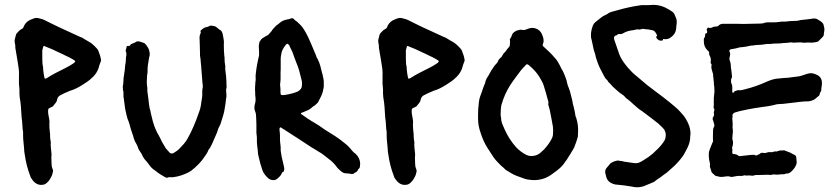

<svg xmlns="http://www.w3.org/2000/svg" viewBox="-20 -721 3452 790"><path d="M157 39Q135 43 118 25Q115 22 112.5 18Q110 14 107 10L104 2Q96 -19 90.5 -40.5Q85 -62 82 -84Q79 -99 79 -112Q78 -125 76.5 -138Q75 -151 75 -164Q75 -170 75 -176.5Q75 -183 73 -190V-192Q72 -203 71.5 -214.5Q71 -226 69 -237L66 -283Q65 -293 64 -302Q63 -311 61 -321Q61 -325 60.5 -328.5Q60 -332 60 -336Q60 -344 60 -352Q60 -360 59 -367Q58 -371 58 -378V-410Q59 -424 57 -438Q55 -452 53 -465L44 -519Q43 -521 43 -524Q43 -527 43 -529Q43 -531 43 -534Q43 -537 42 -539Q39 -550 41 -559.5Q43 -569 46 -579Q47 -580 49 -584Q54 -589 58 -593.5Q62 -598 68 -601Q74 -603 77 -610L80 -617Q90 -635 111 -642Q112 -643 113.5 -643Q115 -643 116 -644Q129 -650 143 -645Q148 -644 153 -642.5Q158 -641 162 -639Q169 -636 175 -632.5Q181 -629 188 -626Q206 -617 224 -608.5Q242 -600 260 -592L286 -580Q292 -577 298 -574.5Q304 -572 310 -569L318 -566Q324 -562 330 -558.5Q336 -555 343 -551Q353 -546 362 -538Q371 -530 378 -522Q384 -516 385 -511Q388 -503 391 -494.5Q394 -486 395 -478Q397 -474 395 -469Q392 -462 389.5 -454.5Q387 -447 385 -439Q378 -420 363 -405Q350 -392 338 -384Q333 -381 328 -377.5Q323 -374 318 -371Q307 -364 295 -358Q283 -352 270 -348Q267 -348 265 -346Q255 -342 246 -338Q237 -334 228 -329Q219 -324 216 -315Q216 -314 215.5 -313.5Q215 -313 215 -311Q214 -303 208.5 -297Q203 -291 198 -284Q198 -283 197 -283Q196 -283 195 -282L183 -276Q178 -274 178 -267Q178 -263 178 -258.5Q178 -254 179 -250L183 -228Q183 -224 183.5 -220.5Q184 -217 183 -212Q183 -204 183.5 -195Q184 -186 185 -178Q186 -174 186 -170.5Q186 -167 186 -163Q186 -158 186.5 -152.5Q187 -147 188 -142Q188 -141 188.5 -139.5Q189 -138 189 -136Q188 -124 189.5 -111.5Q191 -99 192 -87V-83Q191 -75 191.5 -66.5Q192 -58 192 -49Q192 -36 196 -27Q199 -21 198 -15Q197 -9 195 -3Q194 0 192.5 3.5Q191 7 189 10Q181 26 168 35Q162 39 157 39ZM169 -398 175 -401Q192 -412 209.5 -421Q227 -430 245 -439L264 -449Q270 -453 275.5 -456Q281 -459 286 -463Q287 -464 289 -468Q290 -468 290 -469Q290 -470 289 -470Q286 -473 286 -473Q281 -476 275 -479.5Q269 -483 263 -486Q258 -488 252 -491Q246 -494 240 -497Q216 -508 193 -519Q186 -522 179.5 -524.5Q173 -527 166 -530Q166 -530 162 -532Q158 -532 158 -529Q157 -525 156 -521.5Q155 -518 154 -514V-481Q154 -472 154.5 -463Q155 -454 157 -446Q157 -439 158 -431.5Q159 -424 160 -416L163 -400Q165 -396 169 -398Z M664 10Q663 9 661 9Q651 3 641.5 -2.5Q632 -8 624 -15Q620 -17 619 -19Q610 -24 603 -31.5Q596 -39 590 -48Q588 -50 586 -53Q584 -56 581 -59Q571 -69 565 -83Q564 -86 562 -89Q560 -92 558 -95Q552 -103 549 -110Q547 -118 543 -125.5Q539 -133 535 -140Q534 -144 532 -148Q530 -152 529 -156Q529 -161 526 -167Q522 -178 518.5 -189.5Q515 -201 512 -213Q510 -217 510 -219Q504 -232 501 -246Q498 -260 495 -273L489 -318Q488 -320 488 -323Q488 -326 488 -328Q488 -334 488 -339.5Q488 -345 486 -351Q484 -364 487 -375Q487 -379 487.5 -382.5Q488 -386 488 -390Q488 -395 488.5 -400.5Q489 -406 490 -410Q491 -413 491 -418Q493 -427 493.5 -435.5Q494 -444 495 -452Q498 -466 498 -479Q498 -483 498.5 -486.5Q499 -490 500 -494Q500 -503 499 -507Q496 -511 498 -518Q500 -522 500 -524Q501 -526 501 -528.5Q501 -531 504 -532H511Q515 -532 516 -535Q517 -539 523 -541Q528 -543 532 -544.5Q536 -546 540 -549Q543 -551 547 -551Q551 -551 555 -550L573 -544Q574 -543 574.5 -543Q575 -543 576 -542Q584 -534 589.5 -524Q595 -514 596 -502Q596 -498 596 -494.5Q596 -491 594 -487Q593 -481 592 -475Q591 -469 590 -462Q588 -452 587.5 -442.5Q587 -433 587 -423Q586 -419 586 -415.5Q586 -412 585 -408Q584 -396 584 -384Q584 -372 586 -361Q586 -360 586.5 -358Q587 -356 586 -354Q586 -344 588 -333Q590 -322 591 -311Q592 -301 593 -292Q594 -283 596 -274Q598 -270 598.5 -266Q599 -262 600 -258Q604 -239 609 -221Q614 -203 622 -185Q627 -174 632 -166Q640 -152 646 -138Q650 -131 654 -124.5Q658 -118 662 -111Q666 -106 670 -102Q674 -98 678 -93Q683 -88 691 -90Q696 -92 698 -94Q703 -97 707.5 -100Q712 -103 716 -107Q727 -118 736.5 -129Q746 -140 753 -153Q759 -164 765 -176Q771 -188 776 -200Q782 -214 787.5 -228Q793 -242 798 -257Q802 -267 804.5 -277.5Q807 -288 808 -298Q810 -309 811.5 -320.5Q813 -332 812 -343Q812 -346 812.5 -349Q813 -352 813 -355Q815 -362 814.5 -368Q814 -374 813 -380Q812 -397 810.5 -412.5Q809 -428 808 -444Q808 -452 807 -455Q806 -464 805.5 -473Q805 -482 803 -491V-499Q803 -509 802.5 -518.5Q802 -528 802 -538Q802 -546 801.5 -552.5Q801 -559 801 -566Q801 -575 804 -581Q807 -586 806 -589Q803 -595 809 -598Q814 -603 819.5 -606Q825 -609 832 -610Q834 -611 835.5 -611Q837 -611 838 -612Q844 -617 854 -615Q856 -614 860 -614Q869 -612 873 -607Q876 -604 882 -600Q890 -596 893 -590Q896 -584 897 -577Q899 -567 900.5 -558Q902 -549 901 -539V-530Q901 -520 901.5 -510.5Q902 -501 903 -491Q904 -488 904 -484.5Q904 -481 904 -478Q904 -472 904.5 -466.5Q905 -461 906 -455Q907 -453 907 -449Q906 -439 907.5 -429.5Q909 -420 910 -410Q911 -400 911.5 -389Q912 -378 912 -367Q913 -366 912.5 -364Q912 -362 912 -360Q909 -351 911 -339Q913 -326 910 -314Q909 -305 908 -296Q907 -287 905 -277Q903 -261 898 -245Q893 -229 888 -213Q888 -211 885 -206Q881 -199 878 -191.5Q875 -184 873 -176L870 -169Q865 -159 861.5 -149.5Q858 -140 853 -130Q850 -124 847 -118Q844 -112 840 -107Q839 -105 837 -103Q835 -96 831 -90Q827 -84 823 -78Q812 -61 797.5 -46Q783 -31 766 -18L754 -11Q740 -4 724.5 1Q709 6 693 8Q688 9 682 8Q679 8 676 8Q673 8 670 10Z M1110 20Q1091 22 1079 8Q1073 2 1068 -5Q1063 -12 1060 -20Q1055 -34 1051 -48.5Q1047 -63 1044 -77Q1041 -88 1041 -98Q1040 -109 1038.5 -119.5Q1037 -130 1037 -141Q1037 -147 1037 -153.5Q1037 -160 1036 -166Q1035 -170 1035 -173Q1035 -176 1035 -180Q1035 -194 1035 -208.5Q1035 -223 1034 -237Q1034 -245 1033 -251.5Q1032 -258 1029 -265Q1025 -276 1028 -289Q1028 -292 1029 -293Q1031 -300 1031.5 -307Q1032 -314 1031 -321Q1030 -326 1030 -331Q1030 -336 1030 -340Q1029 -351 1029.5 -362.5Q1030 -374 1031 -385Q1032 -388 1032 -391Q1032 -394 1032 -397Q1031 -408 1032.5 -418Q1034 -428 1035 -438Q1037 -450 1039 -461.5Q1041 -473 1044 -485Q1046 -490 1046 -496Q1046 -502 1046 -508Q1046 -513 1045.5 -518Q1045 -523 1045 -527Q1045 -530 1045 -533Q1045 -536 1046 -539Q1047 -542 1047 -545Q1047 -548 1048 -549Q1051 -553 1053 -556.5Q1055 -560 1059 -563Q1064 -566 1068.5 -569Q1073 -572 1077 -574Q1082 -576 1085 -579Q1089 -584 1093.5 -588.5Q1098 -593 1101 -599Q1106 -604 1111.5 -610.5Q1117 -617 1124 -621Q1126 -622 1130 -626Q1142 -637 1158 -640Q1161 -641 1163.5 -641.5Q1166 -642 1169 -642L1176 -645Q1184 -648 1190 -642Q1192 -639 1195.5 -636.5Q1199 -634 1202 -632Q1210 -625 1217.5 -617Q1225 -609 1231 -599Q1241 -583 1248.5 -567Q1256 -551 1263 -534L1281 -491Q1282 -485 1286 -480Q1294 -465 1298 -449.5Q1302 -434 1306 -418Q1307 -416 1307.5 -414Q1308 -412 1308 -410Q1310 -402 1311.5 -393.5Q1313 -385 1312 -377Q1313 -368 1311.5 -359.5Q1310 -351 1308 -343Q1305 -333 1301 -324.5Q1297 -316 1292 -307Q1290 -301 1285 -296Q1280 -291 1275 -287Q1267 -283 1259 -275Q1257 -273 1254.5 -272Q1252 -271 1250 -269Q1243 -266 1235 -262.5Q1227 -259 1219 -256Q1218 -256 1218 -254.5Q1218 -253 1219 -252L1246 -233Q1251 -230 1255 -227.5Q1259 -225 1263 -222L1269 -219Q1281 -212 1293 -204Q1305 -196 1316 -188Q1337 -175 1358 -161.5Q1379 -148 1398 -132Q1415 -119 1428 -102Q1431 -99 1434 -95.5Q1437 -92 1441 -90L1444 -87Q1460 -73 1462 -49Q1462 -46 1461.5 -43Q1461 -40 1461 -37Q1461 -31 1457 -27Q1453 -25 1453 -22Q1450 -15 1444.5 -12.5Q1439 -10 1434 -6Q1432 -5 1427 -5Q1421 -6 1414.5 -7Q1408 -8 1402 -8Q1394 -8 1385 -15Q1379 -20 1374 -24.5Q1369 -29 1364 -36Q1351 -54 1330 -69Q1320 -77 1311 -84Q1302 -91 1291 -97Q1284 -101 1277.5 -105.5Q1271 -110 1263 -114Q1238 -131 1212 -147.5Q1186 -164 1160 -181Q1156 -184 1151 -187Q1146 -190 1141 -193Q1139 -195 1135 -197Q1131 -197 1131 -194Q1131 -193 1130.5 -192.5Q1130 -192 1130 -191Q1130 -188 1130 -185Q1130 -182 1131 -179Q1132 -171 1132 -163.5Q1132 -156 1132 -148Q1132 -142 1132.5 -136.5Q1133 -131 1134 -125Q1134 -122 1134.5 -118.5Q1135 -115 1135 -112Q1134 -103 1136 -94Q1138 -85 1139 -76L1145 -50Q1146 -46 1147 -41.5Q1148 -37 1149 -32Q1150 -28 1149.5 -24.5Q1149 -21 1148 -17Q1148 -16 1146 -14Q1141 -13 1139 -7Q1136 0 1130.5 5.5Q1125 11 1119 16Q1118 17 1115 18Q1112 19 1110 20ZM1149 -330H1151Q1162 -332 1173.5 -334.5Q1185 -337 1196 -341Q1207 -344 1215 -352Q1222 -359 1222 -368Q1223 -375 1222.5 -381.5Q1222 -388 1220 -395Q1216 -413 1211 -430.5Q1206 -448 1199 -464L1190 -488Q1187 -498 1183 -507.5Q1179 -517 1174 -526Q1173 -528 1172 -530.5Q1171 -533 1170 -535L1166 -539Q1163 -543 1159 -539Q1158 -539 1156 -537Q1149 -528 1143.5 -518Q1138 -508 1137 -496Q1136 -492 1135.5 -488Q1135 -484 1135 -479V-436Q1134 -422 1134.5 -407Q1135 -392 1133 -378Q1132 -375 1132.5 -372Q1133 -369 1133 -366Q1134 -360 1134 -354.5Q1134 -349 1134 -343Q1134 -333 1136.5 -331Q1139 -329 1149 -330Z M1653 39Q1631 43 1614 25Q1611 22 1608.5 18Q1606 14 1603 10L1600 2Q1592 -19 1586.5 -40.5Q1581 -62 1578 -84Q1575 -99 1575 -112Q1574 -125 1572.5 -138Q1571 -151 1571 -164Q1571 -170 1571 -176.5Q1571 -183 1569 -190V-192Q1568 -203 1567.5 -214.5Q1567 -226 1565 -237L1562 -283Q1561 -293 1560 -302Q1559 -311 1557 -321Q1557 -325 1556.5 -328.5Q1556 -332 1556 -336Q1556 -344 1556 -352Q1556 -360 1555 -367Q1554 -371 1554 -378V-410Q1555 -424 1553 -438Q1551 -452 1549 -465L1540 -519Q1539 -521 1539 -524Q1539 -527 1539 -529Q1539 -531 1539 -534Q1539 -537 1538 -539Q1535 -550 1537 -559.5Q1539 -569 1542 -579Q1543 -580 1545 -584Q1550 -589 1554 -593.5Q1558 -598 1564 -601Q1570 -603 1573 -610L1576 -617Q1586 -635 1607 -642Q1608 -643 1609.5 -643Q1611 -643 1612 -644Q1625 -650 1639 -645Q1644 -644 1649 -642.5Q1654 -641 1658 -639Q1665 -636 1671 -632.5Q1677 -629 1684 -626Q1702 -617 1720 -608.5Q1738 -600 1756 -592L1782 -580Q1788 -577 1794 -574.5Q1800 -572 1806 -569L1814 -566Q1820 -562 1826 -558.5Q1832 -555 1839 -551Q1849 -546 1858 -538Q1867 -530 1874 -522Q1880 -516 1881 -511Q1884 -503 1887 -494.5Q1890 -486 1891 -478Q1893 -474 1891 -469Q1888 -462 1885.5 -454.5Q1883 -447 1881 -439Q1874 -420 1859 -405Q1846 -392 1834 -384Q1829 -381 1824 -377.5Q1819 -374 1814 -371Q1803 -364 1791 -358Q1779 -352 1766 -348Q1763 -348 1761 -346Q1751 -342 1742 -338Q1733 -334 1724 -329Q1715 -324 1712 -315Q1712 -314 1711.5 -313.5Q1711 -313 1711 -311Q1710 -303 1704.5 -297Q1699 -291 1694 -284Q1694 -283 1693 -283Q1692 -283 1691 -282L1679 -276Q1674 -274 1674 -267Q1674 -263 1674 -258.5Q1674 -254 1675 -250L1679 -228Q1679 -224 1679.5 -220.5Q1680 -217 1679 -212Q1679 -204 1679.5 -195Q1680 -186 1681 -178Q1682 -174 1682 -170.5Q1682 -167 1682 -163Q1682 -158 1682.5 -152.5Q1683 -147 1684 -142Q1684 -141 1684.5 -139.5Q1685 -138 1685 -136Q1684 -124 1685.5 -111.5Q1687 -99 1688 -87V-83Q1687 -75 1687.5 -66.5Q1688 -58 1688 -49Q1688 -36 1692 -27Q1695 -21 1694 -15Q1693 -9 1691 -3Q1690 0 1688.5 3.5Q1687 7 1685 10Q1677 26 1664 35Q1658 39 1653 39ZM1665 -398 1671 -401Q1688 -412 1705.5 -421Q1723 -430 1741 -439L1760 -449Q1766 -453 1771.5 -456Q1777 -459 1782 -463Q1783 -464 1785 -468Q1786 -468 1786 -469Q1786 -470 1785 -470Q1782 -473 1782 -473Q1777 -476 1771 -479.5Q1765 -483 1759 -486Q1754 -488 1748 -491Q1742 -494 1736 -497Q1712 -508 1689 -519Q1682 -522 1675.5 -524.5Q1669 -527 1662 -530Q1662 -530 1658 -532Q1654 -532 1654 -529Q1653 -525 1652 -521.5Q1651 -518 1650 -514V-481Q1650 -472 1650.5 -463Q1651 -454 1653 -446Q1653 -439 1654 -431.5Q1655 -424 1656 -416L1659 -400Q1661 -396 1665 -398Z M2170 20Q2160 19 2150.5 17.5Q2141 16 2132 12L2107 3Q2094 -2 2083 -8.5Q2072 -15 2061 -22Q2056 -27 2051 -31.5Q2046 -36 2041 -40Q2033 -48 2025 -56.5Q2017 -65 2010 -75L1986 -112Q1977 -126 1970 -141.5Q1963 -157 1958 -173Q1947 -203 1947 -232V-248Q1947 -273 1950 -297Q1952 -317 1959 -333Q1963 -343 1966 -353Q1969 -363 1973 -372L1976 -379Q1978 -392 1985 -402.5Q1992 -413 1997 -423Q2001 -431 2006 -437.5Q2011 -444 2015 -451Q2017 -454 2020 -456.5Q2023 -459 2025 -462Q2027 -464 2028.5 -467.5Q2030 -471 2031 -474Q2033 -477 2038 -482Q2044 -485 2049 -496Q2051 -500 2053 -502Q2059 -507 2063.5 -514Q2068 -521 2074 -527Q2078 -531 2078 -538Q2078 -543 2078.5 -547.5Q2079 -552 2078 -556Q2077 -561 2081 -565Q2083 -567 2084 -570Q2085 -573 2086 -576Q2089 -586 2102 -593Q2104 -595 2107.5 -595.5Q2111 -596 2114 -597Q2121 -600 2130 -598Q2134 -597 2137 -597.5Q2140 -598 2143 -599Q2147 -601 2150.5 -602Q2154 -603 2157 -604Q2171 -609 2186.5 -603Q2202 -597 2209 -582Q2211 -577 2213 -572Q2215 -567 2216 -562Q2218 -551 2215 -543Q2213 -539 2213 -538Q2212 -534 2215 -531Q2217 -528 2220 -526Q2231 -516 2241 -506.5Q2251 -497 2260 -486Q2268 -478 2273.5 -469.5Q2279 -461 2284 -451Q2286 -446 2289 -440.5Q2292 -435 2295 -430Q2300 -421 2303.5 -411Q2307 -401 2311 -391V-390Q2313 -383 2314.5 -375.5Q2316 -368 2320 -360Q2323 -353 2325 -345.5Q2327 -338 2329 -330Q2331 -321 2333.5 -312Q2336 -303 2337 -294Q2338 -290 2339 -286.5Q2340 -283 2341 -279Q2343 -270 2345 -261Q2347 -252 2348 -243L2351 -236Q2353 -230 2355 -220Q2358 -207 2358.5 -194Q2359 -181 2358 -167Q2358 -160 2357 -156Q2351 -135 2342 -113Q2338 -106 2334 -99.5Q2330 -93 2326 -86L2317 -72Q2312 -63 2306 -56Q2296 -40 2282 -28Q2268 -16 2252 -5Q2217 22 2170 20ZM2166 -79Q2187 -79 2202 -91Q2207 -96 2212.5 -100.5Q2218 -105 2222 -110Q2241 -131 2252 -154L2255 -164Q2257 -182 2255 -200L2249 -233Q2246 -246 2244 -258.5Q2242 -271 2238 -283Q2235 -290 2236 -294Q2237 -299 2236 -304Q2235 -309 2233 -314Q2230 -327 2226 -340Q2222 -353 2218 -366Q2217 -369 2216 -372Q2215 -375 2214 -378Q2207 -392 2199 -405Q2191 -418 2181 -429Q2176 -435 2170 -440.5Q2164 -446 2158 -451Q2157 -453 2155.5 -453.5Q2154 -454 2152 -455Q2149 -459 2144 -454Q2139 -449 2133.5 -443Q2128 -437 2123 -431Q2118 -424 2112.5 -417Q2107 -410 2102 -403Q2095 -394 2089 -385Q2083 -376 2077 -367Q2056 -333 2044 -292Q2042 -286 2042 -283Q2041 -276 2040.5 -269Q2040 -262 2040 -254V-246Q2041 -243 2041 -240Q2041 -237 2042 -234Q2042 -222 2048 -208Q2056 -188 2066 -169Q2076 -150 2089 -133Q2092 -129 2095.5 -125Q2099 -121 2102 -117Q2111 -107 2121.5 -99Q2132 -91 2143 -85Q2155 -79 2166 -79Z M2592 49 2575 46Q2562 44 2548.5 42Q2535 40 2521 39Q2507 39 2493 31Q2480 24 2475 9Q2474 4 2472.5 -1Q2471 -6 2470 -11Q2470 -23 2475 -29Q2480 -34 2483.5 -39Q2487 -44 2491 -48Q2493 -50 2495 -51Q2497 -52 2499 -53Q2504 -56 2509 -57.5Q2514 -59 2519 -60Q2521 -61 2522.5 -60.5Q2524 -60 2525 -60Q2530 -59 2536 -58.5Q2542 -58 2547 -56L2589 -50Q2603 -48 2614 -54Q2618 -56 2621.5 -58Q2625 -60 2628 -62Q2650 -75 2666 -89Q2678 -100 2689 -111Q2700 -122 2709 -135Q2716 -144 2718 -153.5Q2720 -163 2719 -173L2716 -181Q2715 -186 2712 -189Q2709 -192 2706 -196Q2700 -201 2694.5 -207Q2689 -213 2683 -217Q2668 -229 2653.5 -240Q2639 -251 2624 -262Q2623 -264 2618 -266Q2609 -272 2600.5 -279.5Q2592 -287 2584 -294Q2574 -304 2562 -313Q2556 -316 2551 -323Q2547 -328 2539 -333Q2532 -337 2526 -342.5Q2520 -348 2514 -353L2501 -365Q2497 -370 2492.5 -374.5Q2488 -379 2483 -384Q2481 -389 2477.5 -392Q2474 -395 2471 -399Q2470 -401 2468 -403.5Q2466 -406 2465 -409Q2459 -421 2452.5 -433Q2446 -445 2441 -458Q2438 -466 2435.5 -473.5Q2433 -481 2431 -488Q2430 -496 2427.5 -502.5Q2425 -509 2423 -516Q2421 -527 2418.5 -537.5Q2416 -548 2414 -558L2412 -566Q2411 -577 2412 -587Q2414 -601 2418 -612Q2422 -624 2431 -631Q2441 -639 2451 -647Q2461 -655 2472 -660Q2474 -660 2475 -661Q2485 -669 2497 -672.5Q2509 -676 2521 -679Q2569 -693 2620 -700H2630Q2640 -700 2649 -700Q2658 -700 2668 -701Q2680 -701 2692 -698.5Q2704 -696 2715 -691Q2723 -687 2731 -682.5Q2739 -678 2746 -673Q2754 -667 2756 -660L2759 -653Q2764 -644 2764.5 -634.5Q2765 -625 2763 -615Q2763 -612 2762.5 -608.5Q2762 -605 2762 -602Q2759 -580 2741 -568Q2730 -558 2712 -560Q2708 -562 2708 -558Q2708 -554 2703 -554H2697Q2691 -554 2685 -560Q2680 -565 2680 -568Q2680 -572 2684 -574Q2682 -579 2680 -583Q2678 -587 2676 -589Q2673 -594 2667 -596Q2662 -597 2657 -598Q2652 -599 2647 -600Q2643 -600 2638 -600.5Q2633 -601 2628 -602Q2625 -603 2619 -601Q2616 -600 2613 -599.5Q2610 -599 2606 -600Q2603 -600 2599.5 -600Q2596 -600 2592 -598L2573 -595Q2557 -592 2542 -583Q2539 -582 2536 -581Q2533 -580 2530 -581Q2524 -582 2520 -578Q2519 -576 2515.5 -575.5Q2512 -575 2510 -573Q2506 -569 2506 -565Q2507 -563 2507 -559L2528 -498Q2534 -482 2543.5 -468.5Q2553 -455 2564 -442Q2581 -422 2599 -408L2631 -381Q2641 -372 2652 -364Q2663 -356 2673 -348Q2688 -337 2703 -325.5Q2718 -314 2733 -302Q2745 -292 2756.5 -282.5Q2768 -273 2778 -262Q2785 -254 2792 -246Q2799 -238 2804 -228Q2811 -217 2816 -202Q2822 -183 2821 -166Q2820 -164 2820 -160Q2820 -148 2817.5 -137.5Q2815 -127 2810 -116Q2805 -106 2799.5 -95.5Q2794 -85 2787 -75Q2777 -62 2766.5 -50.5Q2756 -39 2743 -28Q2736 -22 2729 -15.5Q2722 -9 2714 -4Q2709 0 2704 3.5Q2699 7 2694 11Q2690 13 2686 16Q2682 19 2678 22Q2674 26 2668.5 28.5Q2663 31 2658 33L2629 45Q2620 48 2611 49Q2602 50 2592 49Z M2992 7Q2986 7 2984 6Q2979 4 2974.5 4.5Q2970 5 2965 5Q2964 5 2963 5.5Q2962 6 2961 6Q2954 7 2947.5 7Q2941 7 2935 5Q2934 4 2933 4Q2926 5 2921 0Q2916 -5 2911 -9Q2906 -14 2906 -20L2903 -28Q2900 -35 2901 -41Q2902 -43 2901.5 -45Q2901 -47 2901 -49Q2900 -51 2900 -53.5Q2900 -56 2899 -58Q2897 -67 2896.5 -76.5Q2896 -86 2897 -95Q2898 -101 2904 -115.5Q2910 -130 2911 -133Q2914 -138 2914 -141Q2913 -152 2913.5 -163.5Q2914 -175 2914 -186Q2914 -193 2917 -197Q2921 -204 2918 -212L2915 -223Q2909 -234 2916 -242Q2916 -243 2916.5 -243.5Q2917 -244 2917 -245Q2919 -247 2918 -250.5Q2917 -254 2917 -256Q2917 -260 2918.5 -264.5Q2920 -269 2919 -273Q2919 -273 2917 -275Q2916 -277 2916.5 -283Q2917 -289 2917 -290V-318Q2918 -323 2918 -327.5Q2918 -332 2919 -337Q2920 -343 2919.5 -349.5Q2919 -356 2919 -363Q2918 -368 2917.5 -374Q2917 -380 2917 -386Q2916 -388 2916 -391Q2916 -394 2916 -396Q2915 -401 2914.5 -406Q2914 -411 2914 -416Q2914 -418 2910 -429.5Q2906 -441 2907 -449Q2908 -451 2908 -454Q2908 -457 2906 -459Q2904 -460 2904 -463V-466Q2907 -478 2901 -490Q2897 -496 2898 -502Q2898 -510 2891 -514Q2886 -519 2882 -526Q2878 -533 2877 -540Q2876 -545 2876 -550Q2876 -555 2876 -559Q2876 -563 2877 -564Q2881 -568 2881 -573.5Q2881 -579 2882 -582Q2883 -583 2884 -583Q2885 -583 2886 -584Q2890 -585 2890 -591Q2888 -595 2888 -598Q2887 -602 2891 -605Q2893 -609 2896 -607Q2903 -604 2912 -609Q2916 -611 2917 -611Q2920 -611 2920 -611Q2921 -612 2926 -612Q2932 -611 2937 -616Q2944 -623 2954 -623H3016Q3039 -622 3062 -623Q3085 -624 3107 -624Q3112 -624 3115.5 -624.5Q3119 -625 3123 -626Q3129 -629 3137 -629H3160Q3168 -629 3174.5 -629.5Q3181 -630 3188 -631Q3192 -632 3195.5 -632Q3199 -632 3203 -632Q3207 -632 3211 -632Q3215 -632 3219 -633Q3227 -634 3236 -634.5Q3245 -635 3253 -635Q3257 -635 3260.5 -635.5Q3264 -636 3268 -637Q3276 -639 3283.5 -639.5Q3291 -640 3298 -641Q3306 -642 3313.5 -643Q3321 -644 3328 -645Q3337 -645 3341 -643Q3347 -639 3352.5 -636Q3358 -633 3363 -628Q3367 -624 3368 -621Q3369 -617 3370 -613Q3371 -609 3372 -604V-597Q3371 -592 3370.5 -586.5Q3370 -581 3369 -575Q3367 -571 3364 -568L3346 -550Q3336 -547 3326.5 -546Q3317 -545 3307 -546H3300Q3295 -545 3290 -545Q3285 -545 3280 -546Q3274 -547 3268 -546.5Q3262 -546 3256 -546Q3252 -546 3248.5 -545.5Q3245 -545 3241 -546Q3236 -547 3231.5 -546.5Q3227 -546 3222 -545Q3218 -545 3213.5 -544.5Q3209 -544 3204 -544Q3191 -542 3176.5 -542Q3162 -542 3148 -540Q3139 -541 3131 -539.5Q3123 -538 3114 -537Q3106 -536 3097 -536Q3088 -536 3080 -534Q3070 -534 3060.5 -531.5Q3051 -529 3041 -528L3034 -527Q3027 -527 3021 -525.5Q3015 -524 3008 -522Q3004 -521 3000 -520.5Q2996 -520 2991 -519Q2988 -519 2984 -517Q2981 -516 2981 -511L2984 -502Q2985 -500 2983.5 -492Q2982 -484 2981 -480Q2981 -477 2982 -474Q2983 -471 2984 -468Q2987 -460 2987 -450.5Q2987 -441 2989 -433Q2990 -429 2990 -424.5Q2990 -420 2991 -415Q2991 -413 2991.5 -410.5Q2992 -408 2992 -405Q2992 -402 2991 -401Q2988 -397 2988 -392Q2988 -387 2988 -382Q2993 -372 2993 -362Q2993 -352 2993 -342Q2993 -339 2998 -340H2999Q3001 -344 3003 -346Q3006 -346 3010 -348Q3013 -350 3018 -350Q3026 -349 3033 -350.5Q3040 -352 3047 -354Q3094 -366 3135 -385Q3146 -390 3158 -393.5Q3170 -397 3182 -398H3185Q3194 -399 3203 -400Q3212 -401 3221 -401Q3233 -402 3244.5 -404Q3256 -406 3268 -407Q3275 -409 3281 -410.5Q3287 -412 3294 -415Q3307 -420 3318 -420Q3326 -419 3333 -416.5Q3340 -414 3347 -410Q3362 -400 3362 -380Q3362 -372 3360.5 -364Q3359 -356 3359 -348Q3359 -346 3357 -344L3354 -339Q3353 -335 3352 -331Q3351 -327 3347 -325Q3341 -320 3334.5 -314.5Q3328 -309 3320 -307Q3316 -306 3312.5 -305Q3309 -304 3305 -304Q3289 -304 3272.5 -302Q3256 -300 3239 -298Q3226 -297 3213.5 -295Q3201 -293 3188 -293Q3176 -293 3161 -288Q3151 -286 3140 -284Q3129 -282 3118 -281Q3110 -280 3101.5 -278.5Q3093 -277 3085 -276L3068 -273Q3066 -272 3062 -272Q3055 -270 3048 -269Q3041 -268 3034 -266Q3027 -265 3020.5 -263Q3014 -261 3007 -259Q3002 -258 2999 -255.5Q2996 -253 2994 -249Q2993 -246 2994 -243Q2995 -239 2993 -235Q2994 -225 2994.5 -215Q2995 -205 2994 -195Q2996 -187 2995.5 -179Q2995 -171 2994 -163Q2992 -151 2995 -143Q2998 -130 2993 -116Q2991 -110 2993 -108Q2995 -105 2993 -101V-95Q2992 -87 3000 -87H3002Q3009 -87 3016 -82Q3021 -77 3028 -79L3056 -82Q3062 -83 3068 -83.5Q3074 -84 3080 -84Q3082 -85 3086 -83Q3091 -80 3095 -82Q3097 -84 3100.5 -85Q3104 -86 3106 -88Q3112 -94 3121 -92Q3129 -90 3134 -93Q3143 -96 3151 -95Q3156 -94 3161 -96Q3166 -98 3171 -98Q3173 -98 3174 -97.5Q3175 -97 3176 -98Q3178 -98 3180 -99Q3182 -100 3183 -100Q3190 -103 3196 -102Q3201 -102 3201 -102Q3205 -103 3208.5 -102Q3212 -101 3215 -99Q3220 -98 3223.5 -96Q3227 -94 3231 -93Q3233 -93 3234 -92Q3239 -88 3246.5 -85Q3254 -82 3255 -78Q3257 -72 3257 -66.5Q3257 -61 3258 -55Q3258 -52 3257.5 -49Q3257 -46 3256 -43Q3254 -39 3251.5 -34Q3249 -29 3245 -25Q3243 -23 3241.5 -21Q3240 -19 3238 -17Q3234 -13 3229 -10Q3224 -7 3218 -7Q3214 -7 3212 -6Q3208 -4 3204 -4Q3200 -4 3195 -4Q3188 -3 3181.5 -2.5Q3175 -2 3168 -3Q3164 -4 3161 -3Q3151 0 3141 -2Q3131 -2 3121.5 -1.5Q3112 -1 3103 -1H3090Q3087 -1 3085 0Q3081 2 3075.5 2Q3070 2 3065 1H3055Q3054 1 3052 1.5Q3050 2 3048 1Q3045 0 3042.5 0.5Q3040 1 3037 2Q3035 2 3033.5 2.5Q3032 3 3030 3Q3020 2 3011 3.5Q3002 5 2992 7Z"/></svg>

Font: Lacquer
Style: Regular
Weight: 400
Designer: Eli Block, Niki Polyocan
Version: Version 1.100